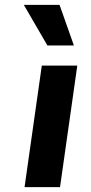

<svg xmlns="http://www.w3.org/2000/svg" viewBox="-20 -770 375 790"><path d="M78 -750H225L284 -583H175ZM152 -500H298L227 0H81Z"/></svg>

Font: Oakes Grotesk Bold
Style: Italic
Weight: 700
Italic angle: -8°
Designer: Samuel Oakes
Foundry: Samuel Oakes
Version: Version 1.000;PS 001.000;hotconv 1.0.88;makeotf.lib2.5.64775